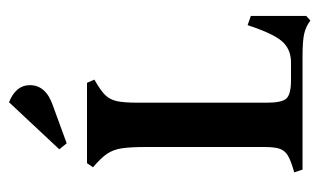

<svg xmlns="http://www.w3.org/2000/svg" viewBox="-158 -518 693 416"><g transform="rotate(-90 188.0 -309.5)"><path d="M34 -454 43 -467H217L224 -451Q201 -438 191 -428Q181 -418 177.5 -403Q174 -388 174 -356V-77Q174 -45 183 -35Q192 -25 223 -25H261Q290 -25 307 -44.5Q324 -64 342 -119L362 -112V8L352 17Q339 7 323 3.5Q307 0 275 0H29L23 -18Q48 -25 59 -31.5Q70 -38 74 -49Q78 -60 78 -83V-338Q78 -374 75 -392.5Q72 -411 63 -424Q54 -437 34 -454ZM212 -591Q212 -556 168 -541L86 -511L73 -527L175 -636Q212 -621 212 -591Z"/></g></svg>

Font: Katibeh
Style: Regular
Weight: 400
Designer: Arabic design by Kourosh Beigpour, Latin design by Eduardo Tunni, engineering by Lasse Fister
Version: Version 1.000